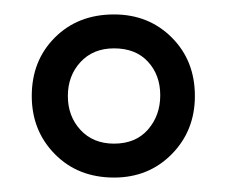

<svg xmlns="http://www.w3.org/2000/svg" viewBox="-20 -613 314 266"><path d="M138 -367Q88 -367 56 -399.5Q24 -432 24 -480Q24 -529 56 -561Q88 -593 138 -593Q186 -593 218 -561Q250 -529 250 -480Q250 -432 218 -399.5Q186 -367 138 -367ZM138 -414Q168 -414 185 -433.5Q202 -453 202 -481Q202 -509 185 -527.5Q168 -546 138 -546Q109 -546 91.5 -527Q74 -508 74 -480Q74 -452 91.5 -433Q109 -414 138 -414Z"/></svg>

Font: Rokkitt SemiBold
Style: Bold
Weight: 700
Version: Version 3.103